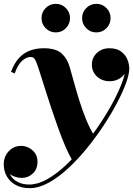

<svg xmlns="http://www.w3.org/2000/svg" viewBox="-38 -721 694 1001"><path d="M116 260Q75 260 44.8 243.8Q14.5 227.5 -2 199.2Q-18.5 171 -18.5 135Q-18.5 109 -6.8 87.2Q5 65.5 25.5 52.5Q46 39.5 72 39.5Q92 39.5 111.5 49Q131 58.5 144.2 76.8Q157.5 95 157.5 122.5Q157.5 161 133 183.8Q108.5 206.5 76 206.5Q53.5 206.5 32 197.2Q10.5 188 -3.5 171.8Q-17.5 155.5 -17.5 135H1.5Q1.5 166 15 190Q28.5 214 53.8 227.5Q79 241 114.5 241Q158 241 206 214.5Q254 188 302.5 142.8Q351 97.5 396.8 41.5Q442.5 -14.5 482.2 -74Q522 -133.5 551.8 -189.5Q581.5 -245.5 598.2 -290Q615 -334.5 615 -360Q615 -383.5 605.2 -403.8Q595.5 -424 577 -436.8Q558.5 -449.5 532 -449.5V-468.5Q559.5 -468.5 581.2 -456Q603 -443.5 615.2 -424Q627.5 -404.5 627.5 -382Q627.5 -358 614.2 -338.8Q601 -319.5 580 -308.5Q559 -297.5 534.5 -297.5Q493.5 -297.5 467.2 -322.5Q441 -347.5 441 -383.5Q441 -420.5 467.2 -445Q493.5 -469.5 532 -469.5Q569 -469.5 591.8 -453.5Q614.5 -437.5 625.2 -413Q636 -388.5 636 -362.5Q636 -334.5 618.8 -287.2Q601.5 -240 571 -182.2Q540.5 -124.5 499.8 -63Q459 -1.5 411.8 56Q364.5 113.5 314 159.8Q263.5 206 213 233Q162.5 260 116 260ZM339 115.5Q320.5 84 301.5 39.2Q282.5 -5.5 264 -57Q245.5 -108.5 228.2 -160.8Q211 -213 196.2 -259.8Q181.5 -306.5 170 -342.5Q158.5 -378.5 151.5 -396.5Q148.5 -404.5 142 -414.2Q135.5 -424 120.5 -424Q101 -424 78.5 -405.2Q56 -386.5 38.5 -338L19.5 -346.5Q36 -391.5 61 -418.5Q86 -445.5 118.5 -457.5Q151 -469.5 189.5 -469.5Q253.5 -469.5 283.2 -442.5Q313 -415.5 325.5 -371Q335.5 -337 348 -291Q360.5 -245 376.2 -195Q392 -145 411 -98Q430 -51 453 -15Q442 0 428.8 16.2Q415.5 32.5 400.2 49Q385 65.5 369.5 82.5Q354 99.5 339 115.5ZM464 -552Q433.5 -552 411.8 -573.8Q390 -595.5 390 -627Q390 -657.5 411.8 -679.2Q433.5 -701 464 -701Q495 -701 516.8 -679.2Q538.5 -657.5 538.5 -627Q538.5 -595.5 516.8 -573.8Q495 -552 464 -552ZM253 -552Q222 -552 200.2 -573.8Q178.5 -595.5 178.5 -627Q178.5 -657.5 200.2 -679.2Q222 -701 253 -701Q283.5 -701 305.2 -679.2Q327 -657.5 327 -627Q327 -595.5 305.2 -573.8Q283.5 -552 253 -552Z"/></svg>

Font: Bodoni Moda 11pt ExtraBold
Style: Italic
Weight: 800
Italic angle: -13°
Version: Version 2.004